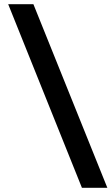

<svg xmlns="http://www.w3.org/2000/svg" viewBox="-20 -783 531 914"><path d="M491 111H370L19 -763H139Z"/></svg>

Font: Open Sauce Sans
Style: Bold
Weight: 700
Designer: Alfredo Marco Pradil
Foundry: Creative Sauce Fz LLC
Version: Version 1.477